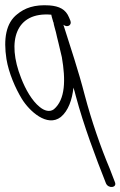

<svg xmlns="http://www.w3.org/2000/svg" viewBox="-31 -486 467 745"><path d="M-6 -257C3 -202 29 -143 54 -102C83 -55 152 9 205 -32C234 -56 249 -99 254 -146C258 -135 260 -125 263 -114C294 2 340 124 380 225C389 247 424 243 415 221C410 207 407 201 395 169C359 84 324 -18 298 -116C273 -213 243 -301 215 -390C231 -377 249 -389 242 -406L237 -418C224 -450 199 -462 161 -465C103 -469 65 -455 36 -431C-8 -397 -18 -335 -6 -257ZM51 -183C-6 -327 30 -441 168 -429C168 -426 171 -417 175 -403C175 -402 175 -401 177 -398C177 -395 178 -392 178 -391C180 -384 182 -374 186 -361C189 -350 191 -336 196 -319L209 -264C224 -177 223 -100 178 -62C162 -50 141 -56 123 -71C93 -95 68 -139 51 -183Z"/></svg>

Font: Stray Cat
Style: SuExtOpObl
Weight: 400
Version: Version 1.0